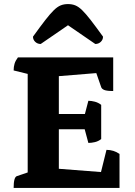

<svg xmlns="http://www.w3.org/2000/svg" viewBox="-20 -923 662 943"><path d="M47 0Q47 -53 63 -58L116 -76V-560L47 -577Q47 -595 51.5 -610Q56 -625 68 -641H536V-476Q505 -476 492.5 -481Q480 -486 477 -495L453 -564L269 -549V-363H397L414 -428Q429 -428 446 -423.5Q463 -419 477 -408V-240Q463 -229 446 -225Q429 -221 414 -221L396 -288H269V-94L476 -78L503 -187Q538 -187 567 -167V0ZM314 -903Q334 -903 350 -896.5Q366 -890 383.5 -873Q401 -856 425.5 -824.5Q450 -793 486 -743Q486 -728 475 -717.5Q464 -707 448 -707L314 -799L180 -707Q164 -707 153 -717.5Q142 -728 142 -743Q178 -793 202.5 -824.5Q227 -856 244.5 -873Q262 -890 278 -896.5Q294 -903 314 -903Z"/></svg>

Font: Petrona ExtraBold
Style: Regular
Weight: 800
Designer: Ringo R. Seeber
Foundry: Ringo R. Seeber
Version: Version 2.001; ttfautohint (v1.8.3)